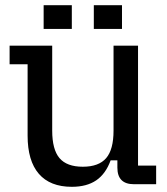

<svg xmlns="http://www.w3.org/2000/svg" viewBox="-20 -710 644 740"><path d="M256.8 10Q173 10 129.7 -40.1Q86.4 -90.2 86.4 -187.4V-462.2H17V-534H181.2V-206.6Q181.2 -133.6 209.4 -100.5Q237.6 -67.4 299.1 -67.4Q360.6 -67.4 389.1 -100.5Q417.6 -133.6 417.6 -206.6V-534H512V-71.8H581.8V0H496.2Q432.4 0 432.4 -63.8V-92H406.4Q387.4 -39.8 350.8 -14.9Q314.2 10 256.8 10ZM148.2 -598.6V-690H256.8V-598.6ZM341.6 -598.6V-690H450.2V-598.6Z"/></svg>

Font: Mozilla Headline ExtraLight
Style: Regular
Weight: 200
Designer: Studio DRAMA
Foundry: Studio DRAMA
Version: Version 1.000